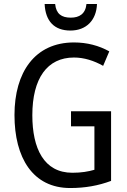

<svg xmlns="http://www.w3.org/2000/svg" viewBox="-20 -938 640 968"><path d="M469 -918H416C411 -868 380 -849 337 -849C290 -849 263 -868 258 -918H205C209 -831 254 -784 335 -784C415 -784 466 -836 469 -918ZM338 -377V-301H456V-82C425 -73 390 -67 345 -67C201 -67 143 -190 143 -357C143 -543 218 -648 353 -648C404 -648 454 -632 500 -606L531 -679C479 -708 419 -724 353 -724C156 -724 53 -574 53 -358C53 -143 145 10 334 10C409 10 476 -2 540 -26V-377Z"/></svg>

Font: Noto Sans Lao Looped Condensed
Style: Regular
Weight: 400
Width: 3
Designer: Mark Frömberg, Ben Mitchell
Foundry: The Fontpad Ltd
Version: Version 1.002